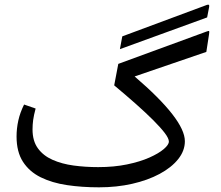

<svg xmlns="http://www.w3.org/2000/svg" viewBox="-20 -802 944 821"><path d="M555.7 -475.1 862.3 -580.1 874 -656.2Q875.5 -667 874.3 -668.9Q873 -670.9 862.8 -667L485.8 -528.8L468.3 -437Q518.1 -395.5 560.8 -357.7Q603.5 -319.8 635.3 -288.1Q667 -256.3 684.6 -233.2Q702.1 -210 702.1 -196.8Q702.1 -183.1 680.4 -164.6Q658.7 -146 618.7 -128.2Q578.6 -110.4 522.9 -98.9Q467.3 -87.4 399.9 -87.4Q345.2 -87.4 294.7 -94.2Q244.1 -101.1 204.6 -118.7Q165 -136.2 142.1 -167.7Q119.1 -199.2 119.1 -248.5Q119.1 -268.6 121.8 -288.8Q124.5 -309.1 132.3 -337.9L83 -355Q65.9 -320.8 58.3 -286.6Q50.8 -252.4 50.8 -218.3Q50.8 -152.8 78.1 -110.4Q105.5 -67.9 154.1 -43.9Q202.6 -20 266.4 -10.5Q330.1 -1 403.3 -1Q479 -1 545.4 -16.1Q611.8 -31.2 662.4 -58.3Q712.9 -85.4 741.7 -121.3Q770.5 -157.2 770.5 -198.2Q770.5 -291 555.7 -475.1ZM874 -770.5Q877.4 -785.2 865.2 -781.2L502.9 -646.5L492.7 -591.8L865.7 -727.5Z"/></svg>

Font: Literata
Style: Regular
Weight: 400
Designer: Latin by Veronika Burian and Jose Scaglione. Greek by Irene Vlachou. Cyrillic by Vera Evstafieva.
Foundry: TypeTogether
Version: Version 3.002